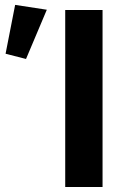

<svg xmlns="http://www.w3.org/2000/svg" viewBox="-20 -751 506 771"><path d="M241.9 0H391.8V-710.9H241.9ZM84.5 -514.2 168 -711.9 40.8 -731.4 2.4 -535.2Z"/></svg>

Font: Roboto Flex
Style: Regular
Weight: 400
Designer: Berlow after Robertson
Foundry: Google
Version: Version 3.200;gftools[0.9.32]